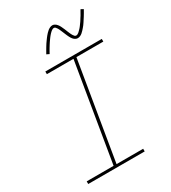

<svg xmlns="http://www.w3.org/2000/svg" viewBox="-227 -1074 1055 1187"><g transform="rotate(-30 300.0 -480.5)"><path d="M44 0V-19H236L352 -716H162V-735H565V-716H373L257 -19H447V0ZM440 -813Q433 -813 427 -815.5Q421 -818 416.5 -821.5Q412 -825 408 -830Q404 -835 401 -840Q398 -845 395.5 -850Q393 -855 390.5 -860.5Q388 -866 385.5 -872Q383 -878 380.5 -884Q378 -890 375.5 -896Q373 -902 370.5 -907.5Q368 -913 366 -917.5Q364 -922 360 -928Q356 -934 352 -938Q348 -942 342 -942Q337 -942 332 -939.5Q327 -937 324 -934.5Q321 -932 317 -928.5Q313 -925 308.5 -920Q304 -915 302 -912.5Q300 -910 297.5 -907Q295 -904 292.5 -900.5Q290 -897 287.5 -893.5Q285 -890 282 -886Q279 -882 276.5 -878Q274 -874 271 -869.5Q268 -865 265 -860Q262 -855 258.5 -849.5Q255 -844 252 -838.5Q249 -833 245.5 -827Q242 -821 239 -815L220 -824Q226 -835 232 -845Q238 -855 243.5 -864.5Q249 -874 254.5 -882Q260 -890 265 -897Q270 -904 274.5 -910Q279 -916 283.5 -921.5Q288 -927 295 -934.5Q302 -942 309 -947.5Q316 -953 324.5 -957Q333 -961 342 -961Q348 -961 354 -958.5Q360 -956 364.5 -952.5Q369 -949 373 -944Q377 -939 380 -934.5Q383 -930 385.5 -924.5Q388 -919 390.5 -913.5Q393 -908 395.5 -902.5Q398 -897 400.5 -890.5Q403 -884 405.5 -878Q408 -872 410.5 -866.5Q413 -861 415 -856.5Q417 -852 421 -846Q425 -840 429 -836Q433 -832 440 -832Q444 -832 449 -834.5Q454 -837 457.5 -840Q461 -843 464.5 -846.5Q468 -850 472.5 -854.5Q477 -859 479 -861.5Q481 -864 483.5 -867Q486 -870 488.5 -873.5Q491 -877 493.5 -880.5Q496 -884 499 -888Q502 -892 505 -896.5Q508 -901 510.5 -905.5Q513 -910 516.5 -915Q520 -920 523 -925Q526 -930 529 -935.5Q532 -941 535.5 -947Q539 -953 543 -960L561 -950Q555 -939 549 -929Q543 -919 537.5 -910Q532 -901 526.5 -893Q521 -885 516.5 -877.5Q512 -870 507 -864Q502 -858 497.5 -852.5Q493 -847 486 -839.5Q479 -832 472.5 -826.5Q466 -821 457.5 -817Q449 -813 440 -813Z"/></g></svg>

Font: Iosevka Slab ThExObl
Style: Regular
Weight: 100
Width: 7
Italic angle: -9°
Monospace: yes
Designer: Belleve Invis
Foundry: Belleve Invis
Version: Version 11.1.1; ttfautohint (v1.8.3)